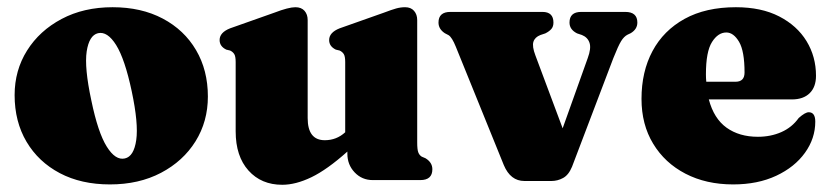

<svg xmlns="http://www.w3.org/2000/svg" viewBox="-20 -499 2300 532"><path d="M292 -479Q371.5 -479 431 -447.5Q490.5 -416 523.2 -360.2Q556 -304.5 556 -231.5Q556 -162.5 521.8 -107.5Q487.5 -52.5 426.2 -20.2Q365 12 284.5 12Q205 12 145.8 -19.2Q86.5 -50.5 53.5 -106.2Q20.5 -162 20.5 -235.5Q20.5 -304 55 -359Q89.5 -414 150.8 -446.5Q212 -479 292 -479ZM326 -60Q351 -65.5 357.5 -111Q364 -156.5 345 -246Q326 -335.5 301.8 -374.2Q277.5 -413 251.5 -407Q227 -401 220.2 -356.5Q213.5 -312 233 -221Q251.5 -131.5 275.8 -92.8Q300 -54 326 -60Z M633 -135V-327Q633 -343 629 -349.2Q625 -355.5 617.5 -359L607 -361.5Q588.5 -370.5 588.5 -388Q588.5 -409 617.5 -420.5L740.5 -464Q779.5 -479 798.5 -479Q815 -479 823.8 -469Q832.5 -459 832.5 -443.5V-172Q832.5 -110.5 880 -110.5Q912.5 -110.5 936.5 -132.5V-327Q936.5 -343 932.5 -349.2Q928.5 -355.5 921 -359L910.5 -361.5Q892 -370.5 892 -388Q892 -409 921 -420.5L1044 -464Q1065 -472 1077.5 -475.5Q1090 -479 1102.5 -479Q1118.5 -479 1127.2 -469Q1136 -459 1136 -443.5V-104.5Q1136 -84.5 1139 -76.8Q1142 -69 1148.5 -65L1159 -60.5Q1178 -49 1178 -30Q1178 0 1144.5 0H1013Q983 0 962.8 -21.2Q942.5 -42.5 942.5 -73V-79Q886.5 -29 843 -8Q799.5 13 762 13Q704 13 668.5 -26.5Q633 -66 633 -135Z M1508 2.5H1433Q1394.5 2.5 1376 -41.5L1243 -369.5Q1232.5 -395.5 1223 -401.5L1212.5 -407Q1195 -418.5 1195 -436.5Q1195 -466 1228 -466H1483Q1513.5 -466 1513.5 -436.5Q1513.5 -425.5 1507.8 -418.8Q1502 -412 1491 -406.5L1477.5 -402Q1462 -396 1458 -383.2Q1454 -370.5 1463.5 -345.5L1539 -143.5L1608.5 -338Q1618.5 -365 1613.5 -380.2Q1608.5 -395.5 1592.5 -402L1579 -406.5Q1558 -417 1558 -436.5Q1558 -466 1590.5 -466H1712.5Q1746 -466 1746 -436.5Q1746 -418 1727.5 -407L1719 -403Q1709 -398 1701 -385Q1693 -372 1679.5 -338L1565 -37Q1555.5 -14 1540.2 -5.8Q1525 2.5 1508 2.5Z M2241 -289Q2241 -258 2223.5 -240.8Q2206 -223.5 2174 -223.5H1944Q1958 -170.5 1993.2 -145.2Q2028.5 -120 2080 -120Q2115.5 -120 2145 -133Q2174.5 -146 2193 -172Q2211.5 -188.5 2221.5 -188Q2239 -187.5 2239 -162Q2239 -115.5 2210.5 -75.8Q2182 -36 2130.8 -12Q2079.5 12 2011.5 12Q1936.5 12 1879.2 -17.8Q1822 -47.5 1789.8 -100.8Q1757.5 -154 1757.5 -225Q1757.5 -300.5 1788 -357.5Q1818.5 -414.5 1877 -446.8Q1935.5 -479 2019 -479Q2089.5 -479 2139 -453.5Q2188.5 -428 2214.8 -385Q2241 -342 2241 -289ZM1936 -293Q1936 -282 1937 -272.5H2018Q2043 -272.5 2043 -298Q2043 -357.5 2027.8 -383.2Q2012.5 -409 1992.5 -409Q1969.5 -409 1952.8 -382.5Q1936 -356 1936 -293Z"/></svg>

Font: Fraunces 72pt S050 Black
Style: Regular
Weight: 900
Version: Version 1.000; ttfautohint (v1.8.3)